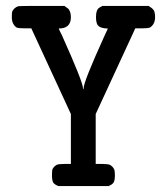

<svg xmlns="http://www.w3.org/2000/svg" viewBox="-20 -631 565 650"><path d="M178 -1Q165 -6 160.5 -12.5Q156 -19 156 -38Q156 -55 158 -59Q163 -68 172 -73Q179 -76 199 -76H220V-245L86 -535H64Q43 -535 36 -538Q20 -549 20 -573Q20 -587 21 -591Q27 -605 42 -610Q43 -611 121 -611H198Q207 -605 210.5 -602Q214 -599 217 -591.5Q220 -584 220 -573Q220 -539 188 -535Q179 -535 179 -534Q183 -524 189 -513Q261 -353 261 -332Q261 -329 262 -329Q263 -329 263 -332Q263 -354 333 -508L345 -534Q345 -535 336 -535Q318 -537 311.5 -545Q305 -553 305 -573Q305 -586 307.5 -593Q310 -600 313.5 -603Q317 -606 327 -611H483Q495 -604 500 -597Q505 -590 505 -573Q505 -549 488 -538Q481 -535 460 -535H438L304 -245V-76H325Q344 -76 352 -73Q361 -68 366 -59Q369 -53 369 -38Q369 -20 364.5 -13Q360 -6 347 -1Z"/></svg>

Font: MathJax_Typewriter
Style: Regular
Weight: 400
Version: Version 1.1